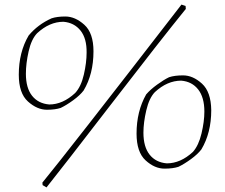

<svg xmlns="http://www.w3.org/2000/svg" viewBox="-20 -724 980 838"><path d="M183 94 166 84 165 73Q268 -52 772 -704L790 -698L791 -685Q683 -552 465 -269Q247 14 183 94ZM185 -245Q142 -245 102 -281Q62 -317 62 -398Q62 -496 105 -569Q145 -617 205 -644Q229 -652 265 -652Q308 -652 348 -616Q388 -580 388 -500Q388 -401 345 -329Q329 -308 299.5 -286.5Q270 -265 245 -253Q221 -245 185 -245ZM195 -268Q254 -268 308 -318Q334 -346 346 -398.5Q358 -451 358 -494Q359 -556 331.5 -590.5Q304 -625 257 -629Q196 -629 142 -579Q117 -553 105 -500Q93 -447 93 -402Q93 -340 120 -306Q147 -272 195 -268ZM698 12Q655 12 615.5 -24Q576 -60 576 -141Q576 -238 618 -312Q636 -333 665.5 -354.5Q695 -376 718 -387Q742 -395 779 -395Q822 -395 861.5 -359Q901 -323 902 -243Q902 -144 859 -72Q843 -51 813.5 -29.5Q784 -8 759 4Q735 12 698 12ZM708 -11Q768 -11 822 -61Q847 -89 859.5 -141.5Q872 -194 872 -237Q872 -299 845 -333.5Q818 -368 771 -372Q710 -372 656 -322Q631 -296 618.5 -242.5Q606 -189 606 -145Q606 -83 633 -49Q660 -15 708 -11Z"/></svg>

Font: Albura ExtraLight
Style: Italic
Weight: 156
Italic angle: -7°
Designer: Mercedes Jáuregui
Foundry: Omnibus-Type Team
Version: Version 1.000